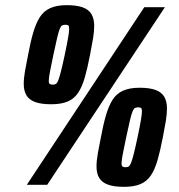

<svg xmlns="http://www.w3.org/2000/svg" viewBox="-20 -716 692 744"><path d="M84 0 539 -688H619L163 0ZM178 -312Q140 -312 116.5 -320.5Q93 -329 82.5 -346.5Q72 -364 72 -391Q72 -413 77 -441.5Q82 -470 89 -504Q98 -553 108.5 -589Q119 -625 134 -649Q149 -673 174.5 -684.5Q200 -696 239 -696Q277 -696 300.5 -687.5Q324 -679 334.5 -661Q345 -643 345 -616Q345 -594 340.5 -566.5Q336 -539 329 -504Q319 -452 308.5 -415.5Q298 -379 282.5 -356Q267 -333 242 -322.5Q217 -312 178 -312ZM184 -388Q191 -388 196 -390.5Q201 -393 205.5 -404Q210 -415 216 -438.5Q222 -462 231 -504Q240 -547 244 -570.5Q248 -594 248 -604Q248 -612 246.5 -615Q245 -618 241.5 -619Q238 -620 233 -620Q226 -620 221 -617.5Q216 -615 211.5 -604Q207 -593 201.5 -569.5Q196 -546 187 -504Q178 -461 173.5 -437.5Q169 -414 169 -403Q169 -393 173 -390.5Q177 -388 184 -388ZM460 8Q422 8 398.5 -0.5Q375 -9 364.5 -26.5Q354 -44 354 -71Q354 -93 359 -121.5Q364 -150 371 -184Q380 -233 390.5 -269Q401 -305 416 -329Q431 -353 456.5 -364.5Q482 -376 521 -376Q559 -376 582.5 -367.5Q606 -359 616.5 -341Q627 -323 627 -296Q627 -274 622.5 -246.5Q618 -219 611 -184Q601 -132 590.5 -95.5Q580 -59 564.5 -36Q549 -13 524 -2.5Q499 8 460 8ZM466 -68Q473 -68 478 -70.5Q483 -73 487.5 -84Q492 -95 498 -118.5Q504 -142 513 -184Q522 -227 526 -250.5Q530 -274 530 -284Q530 -292 528.5 -295Q527 -298 523.5 -299Q520 -300 515 -300Q508 -300 503 -297.5Q498 -295 493.5 -284Q489 -273 483.5 -249.5Q478 -226 469 -184Q460 -141 455.5 -117.5Q451 -94 451 -83Q451 -73 455 -70.5Q459 -68 466 -68Z"/></svg>

Font: Saira UltraCondensed Black
Style: Italic
Weight: 900
Width: 1
Italic angle: -12°
Designer: Hector Gatti with collaboration of the Omnibus-Type team
Foundry: Omnibus-Type
Version: Version 1.101